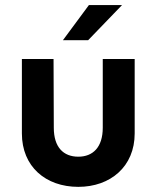

<svg xmlns="http://www.w3.org/2000/svg" viewBox="-20 -726 617 758"><path d="M331.1 -706.1 228.5 -567.4H328.1L461.9 -706.1ZM385.7 -493.2V-221.7C385.7 -144.5 346.7 -107.4 289.1 -107.4C230.5 -107.4 192.4 -144.5 192.4 -221.7L191.4 -493.2H66.4V-199.2C66.4 -68.4 160.2 11.7 289.1 11.7C416 11.7 511.7 -68.4 511.7 -199.2V-493.2Z"/></svg>

Font: Sen-gleads
Style: Bold
Weight: 700
Designer: Kosal Sen, Philatype
Foundry: Philatype
Version: Version 1.004; ttfautohint (v1.8.3)